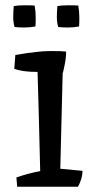

<svg xmlns="http://www.w3.org/2000/svg" viewBox="-20 -706 352 726"><path d="M114 -606Q94 -602 71.5 -602Q49 -602 35 -604Q30 -622 30 -640.5Q30 -659 32 -683Q47 -686 73 -686Q99 -686 111 -685Q115 -663 115 -639.5Q115 -616 114 -606ZM279 -606Q259 -602 236.5 -602Q214 -602 200 -604Q195 -622 195 -640.5Q195 -659 197 -683Q212 -686 238 -686Q264 -686 276 -685Q280 -663 280 -639.5Q280 -616 279 -606ZM38 -498Q123 -513 170 -513Q217 -513 230 -511Q230 -487 224 -458Q218 -429 217 -430L208 -68L292 -60Q292 -32 275 0H45L42 -35Q88 -51 132 -59Q126 -309 122 -434Q64 -434 34 -446Z"/></svg>

Font: Inika
Style: Regular
Weight: 400
Designer: Constanza Artigas Preller
Foundry: Constanza Artigas Preller
Version: Version 1.001